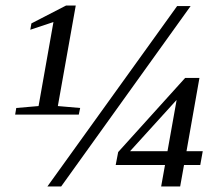

<svg xmlns="http://www.w3.org/2000/svg" viewBox="-20 -677 790 697"><path d="M202 0H152L623 -655H672ZM190 -292 271 -285 266 -261H35L39 -285L120 -292L174 -597L90 -569L94 -592L220 -657H255ZM648 -78 634 0H565L579 -78H400L409 -125L652 -394H704L657 -128H716L707 -78ZM621 -313H620L452 -128H588Z"/></svg>

Font: Libra Serif Modern
Style: Italic
Weight: 400
Italic angle: -12°
Designer: Stefan Peev, Context Ltd
Foundry: Stefan Peev, Context Ltd
Version: Version 1.000